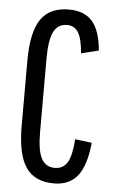

<svg xmlns="http://www.w3.org/2000/svg" viewBox="-53 -752 480 803"><g transform="rotate(5 187.0 -350.0)"><path d="M204 15Q123 15 86 -39.5Q49 -94 49 -214V-486Q49 -606 86 -660.5Q123 -715 204 -715Q269 -715 302.5 -676.5Q336 -638 343 -555L270 -537Q265 -598 249 -624Q233 -650 202 -650Q163 -650 145.5 -615Q128 -580 128 -503V-193Q128 -118 145.5 -84Q163 -50 202 -50Q237 -50 254.5 -78.5Q272 -107 277 -177L347 -168Q338 -73 303.5 -29Q269 15 204 15Z"/></g></svg>

Font: Pathway Gothic One
Style: Regular
Weight: 400
Version: Version 1.003; ttfautohint (v1.8.4.7-5d5b);gftools[0.9.26]